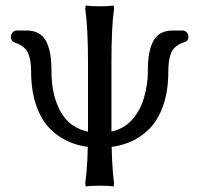

<svg xmlns="http://www.w3.org/2000/svg" viewBox="-20 -675 732 705"><path d="M168.9 -417Q168.9 -382.3 173.6 -351.6Q178.2 -320.8 190.7 -289.8Q203.1 -258.8 222.4 -236.6Q241.7 -214.4 273.4 -200.7Q305.2 -187 346.2 -187Q379.4 -187 406.5 -196.8Q433.6 -206.5 451.4 -221.9Q469.2 -237.3 482.9 -258.8Q496.6 -280.3 503.9 -301Q511.2 -321.8 515.9 -345.2Q520.5 -368.7 521.7 -385Q522.9 -401.4 522.9 -417Q522.9 -450.2 527.1 -474.9Q531.2 -499.5 540.8 -520.3Q550.3 -541 568.8 -552Q587.4 -563 613.8 -563H649.9Q659.2 -563 665.5 -556.2Q671.9 -549.3 671.9 -539.1Q671.9 -530.3 666.5 -525.4Q661.1 -520.5 652.8 -518.6Q644.5 -516.6 635 -510.7Q625.5 -504.9 617.2 -495.6Q608.9 -486.3 603.5 -465.1Q598.1 -443.8 598.1 -413.1Q598.1 -341.3 578.9 -286.6Q559.6 -231.9 525.1 -198.7Q490.7 -165.5 445.8 -149.2Q400.9 -132.8 346.2 -132.8Q291.5 -132.8 246.6 -149.2Q201.7 -165.5 167.2 -198.7Q132.8 -231.9 113.5 -286.6Q94.2 -341.3 94.2 -413.1Q94.2 -442.9 88.6 -463.6Q83 -484.4 75 -493.4Q66.9 -502.4 57.1 -508.5Q47.4 -514.6 39.3 -516.8Q31.2 -519 25.6 -524.4Q20 -529.8 20 -539.1Q20 -549.3 26.4 -556.2Q32.7 -563 42 -563H78.1Q104.5 -563 123 -552Q141.6 -541 151.1 -520.3Q160.6 -499.5 164.8 -474.9Q168.9 -450.2 168.9 -417ZM397 -654.8 398.9 -644Q389.2 -577.6 389.2 -444.8V-200.2Q389.2 -72.3 398.9 -1L397 9.8Q378.9 6.8 346.2 6.8Q313.5 6.8 294.9 9.8L293 -1Q303.2 -72.3 303.2 -200.2V-444.8Q303.2 -568.8 293 -644L294.9 -654.8Q313.5 -651.9 346.2 -651.9Q378.9 -651.9 397 -654.8Z"/></svg>

Font: Linear Smooth Low Contrast
Style: Regular
Weight: 500
Designer: Philipp H. Poll, Flanker
Foundry: Philipp H. Poll, reworked by Flanker
Version: Version 1.010 | FøM Fix